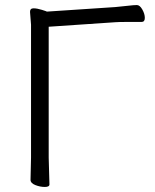

<svg xmlns="http://www.w3.org/2000/svg" viewBox="-20 -732 613 761"><path d="M101 -19 103 -108V-634L99 -685Q99 -699 113 -699Q127 -699 146 -693Q165 -687 166 -686L437 -704Q460 -706 485.5 -709Q511 -712 522.5 -712Q534 -712 544 -694.5Q554 -677 554 -661Q554 -645 541 -645H479Q452 -645 438 -644L173 -626V-107L176 -1Q176 9 157.5 9Q139 9 120 1.5Q101 -6 101 -19Z"/></svg>

Font: LXGW WenKai Lite
Style: Regular
Weight: 400
Designer: LXGW / Fontworks Inc.
Foundry: LXGW / Fontworks Inc.
Version: Version 1.511; March 25, 2025